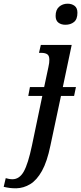

<svg xmlns="http://www.w3.org/2000/svg" viewBox="-142 -779 439 1039"><path d="M212 -645Q189 -645 174 -656.5Q159 -668 159 -693Q159 -726 178 -742.5Q197 -759 224 -759Q246 -759 261.5 -747.5Q277 -736 277 -710Q277 -675 258.5 -660Q240 -645 212 -645ZM-54 240Q-75 240 -90 238Q-105 236 -122 232L-111 185Q-105 187 -94.5 189Q-84 191 -75 191Q-37 191 -13.5 149.5Q10 108 31 8L87 -260H11L20 -308H97L120 -416Q123 -430 124 -438Q125 -446 125 -456Q125 -478 113.5 -485.5Q102 -493 81 -493H69L79 -536H246L198 -308H269L259 -260H188L131 8Q113 96 85 146Q57 196 21.5 217.5Q-14 239 -54 240Z"/></svg>

Font: Noto Serif ExtraCondensed Medium
Style: Italic
Weight: 500
Width: 2
Italic angle: -12°
Designer: Monotype Design Team
Foundry: Monotype Imaging Inc.
Version: Version 2.013; ttfautohint (v1.8.4.7-5d5b)